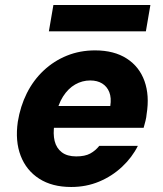

<svg xmlns="http://www.w3.org/2000/svg" viewBox="-20 -734 651 766"><path d="M264 12Q188 12 136.5 -21Q85 -54 62.5 -112.5Q40 -171 51 -248Q61 -310 87 -362Q113 -414 154 -452.5Q195 -491 247 -512Q299 -533 359 -533Q435 -533 485.5 -500.5Q536 -468 556.5 -410.5Q577 -353 565 -279Q564 -266 560.5 -252Q557 -238 553 -224H152L168 -311H420Q425 -344 416 -366.5Q407 -389 387.5 -401Q368 -413 340 -413Q308 -413 280 -397Q252 -381 231.5 -349Q211 -317 202 -268L197 -238Q191 -200 198 -171.5Q205 -143 226.5 -126.5Q248 -110 284 -110Q319 -110 340 -121.5Q361 -133 376 -152H530Q507 -106 467 -68.5Q427 -31 375.5 -9.5Q324 12 264 12ZM175 -609 193 -714H580L562 -609Z"/></svg>

Font: DM Sans 10pt Black
Style: Italic
Weight: 900
Italic angle: -10°
Version: Version 4.004;gftools[0.9.30]